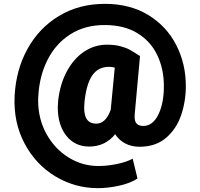

<svg xmlns="http://www.w3.org/2000/svg" viewBox="-20 -854 1040 997"><path d="M705 -92Q664 -92 631.5 -108.5Q599 -125 578 -157Q526 -93 443 -93Q369 -93 324.5 -149Q280 -205 280 -297Q280 -308 282 -332Q292 -419 328 -485Q364 -551 418 -586.5Q472 -622 535 -622Q575 -622 605 -614Q635 -606 654 -595.5Q673 -585 707 -563L680 -266Q679 -260 679 -249Q679 -221 691 -210.5Q703 -200 724 -200Q773 -200 802 -258.5Q831 -317 831 -407Q831 -495 797 -567Q763 -639 694 -681.5Q625 -724 523 -724Q421 -724 345.5 -676Q270 -628 227.5 -544.5Q185 -461 179 -357L178 -334Q178 -236 221.5 -158Q265 -80 336.5 -36Q408 8 490 8Q538 8 588 -2.5Q638 -13 669 -30L694 73Q658 97 600 110Q542 123 488 123Q369 123 267 61.5Q165 0 107 -110Q49 -220 56 -357Q63 -491 122.5 -599.5Q182 -708 286 -771Q390 -834 525 -834Q655 -834 750 -776Q845 -718 895 -620.5Q945 -523 945 -407Q945 -328 920.5 -256Q896 -184 842 -138Q788 -92 705 -92ZM417 -296Q417 -253 432.5 -232.5Q448 -212 480 -212Q529 -212 555 -284L576 -503Q560 -507 546 -507Q490 -507 459.5 -463Q429 -419 419 -328Q417 -306 417 -296Z"/></svg>

Font: Freesentation 8 ExtraBold
Style: Regular
Weight: 800
Designer: glyphs from Roboto by Christian Robertson / Hangul glyphs from Noto Sans CJK(Source Han Sans) by Jang Soo-young and Kang
Foundry: PT&
Version: Version 2.001